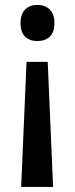

<svg xmlns="http://www.w3.org/2000/svg" viewBox="-20 -566 299 770"><path d="M86.4 -317.9H171.4L192.9 183.6H64.9ZM198.2 -473.6Q198.2 -435.5 179.2 -418.5Q160.2 -401.4 129.9 -401.4Q99.6 -401.4 81.1 -418.7Q62.5 -436 62.5 -473.6Q62.5 -510.3 81.1 -528.3Q99.6 -546.4 129.9 -546.4Q159.2 -546.4 178.7 -528.6Q198.2 -510.7 198.2 -473.6Z"/></svg>

Font: Open Sans SemiCondensed SemiBold
Style: Regular
Weight: 600
Width: 4
Designer: Monotype Design Team
Foundry: Monotype Imaging Inc.
Version: Version 3.000